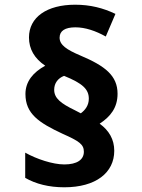

<svg xmlns="http://www.w3.org/2000/svg" viewBox="-20 -785 603 815"><path d="M253 10C387 10 465 -52 465 -145C465 -193 443 -231 403 -260C449 -290 479 -328 479 -387C479 -464 426 -505 322 -549C263 -574 233 -594 233 -625C233 -654 256 -669 300 -669C342 -669 386 -654 429 -630L470 -726C418 -751 363 -765 299 -765C179 -765 103 -712 103 -626C103 -577 126 -537 172 -506C122 -479 88 -440 88 -386C88 -302 145 -264 246 -217C316 -186 336 -172 336 -141C336 -107 307 -87 253 -87C204 -87 135 -110 87 -137V-30C132 -4 188 10 253 10ZM323 -304 298 -317C238 -346 210 -368 210 -404C210 -432 226 -453 252 -463C331 -431 357 -406 357 -366C357 -338 342 -318 323 -304Z"/></svg>

Font: Noto Sans Mono SemiCondensed ExtraBold
Style: Regular
Weight: 800
Width: 4
Designer: Monotype Design Team
Foundry: Monotype Imaging Inc.
Version: Version 2.014